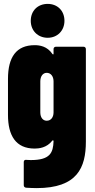

<svg xmlns="http://www.w3.org/2000/svg" viewBox="-20 -757 488 986"><path d="M225 -563C275 -563 311 -600 311 -650C311 -702 275 -737 225 -737C174 -737 138 -702 138 -650C138 -600 174 -563 225 -563ZM255 -505V-481C255 -477 252 -476 249 -480C222 -520 183 -525 158 -525C64 -525 21 -464 21 -352V-167C21 -61 61 6 158 6C180 6 220 2 248 -34C251 -38 255 -37 255 -32C253 28 237 65 138 65C131 65 123 64 115 64C107 63 102 67 102 75V194C102 201 106 206 114 207C133 208 151 209 168 209C377 209 421 104 421 -30V-505C421 -512 416 -517 409 -517H267C260 -517 255 -512 255 -505ZM220 -137C200 -137 187 -154 187 -180V-339C187 -365 200 -383 220 -383C241 -383 255 -365 255 -339V-180C255 -154 241 -137 220 -137Z"/></svg>

Font: Barlow Condensed ExtraBold
Style: Regular
Weight: 800
Width: 3
Designer: Jeremy Tribby
Foundry: Tribby Type
Version: Version 1.422;hotconv 1.0.109;makeotfexe 2.5.65596